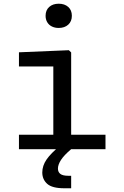

<svg xmlns="http://www.w3.org/2000/svg" viewBox="-20 -791 660 1018"><path d="M262.7 0V-468.3L285.2 -438.5H80.5V-513.7L345 -524.8L357.3 -513V0ZM80.5 -76.5H539.3V0H80.5ZM221.7 -707.3Q221.7 -737 240.9 -754.2Q260.2 -771.3 291.3 -771.3Q322.5 -771.3 341.8 -754.2Q361 -737 361 -707.3Q361 -677.5 341.8 -660.2Q322.5 -642.8 291.3 -642.8Q270.8 -642.8 255.1 -650.6Q239.3 -658.3 230.5 -673.1Q221.7 -687.8 221.7 -707.3ZM287.2 102.8Q287.2 121.3 300.1 131.2Q313 141 342.8 141H357.3V207.2H321Q256.5 207.2 230.3 183.7Q204.2 160.2 204.2 123.5Q204.2 87.8 226.8 54.8Q249.5 21.8 298.8 -18.5L357.3 0Q319.8 31.7 303.5 56.8Q287.2 82 287.2 102.8Z"/></svg>

Font: Monaspace Neon Var ExtraLight
Style: Regular
Weight: 200
Designer: Riley Cran and the Lettermatic Team
Version: Version 1.200 (Monaspace Neon Var)